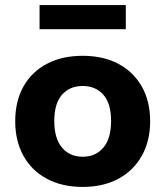

<svg xmlns="http://www.w3.org/2000/svg" viewBox="-20 -726 652 757"><path d="M306 11Q225 11 165 -21Q105 -53 72.5 -111.5Q40 -170 40 -248Q40 -327 72.5 -385Q105 -443 165 -474.5Q225 -506 306 -506Q387 -506 446.5 -474.5Q506 -443 539 -385Q572 -327 572 -248Q572 -170 539 -111.5Q506 -53 446.5 -21Q387 11 306 11ZM306 -108Q357 -108 387.5 -144Q418 -180 418 -249Q418 -318 387.5 -352.5Q357 -387 306 -387Q255 -387 224.5 -352.5Q194 -318 194 -249Q194 -180 224.5 -144Q255 -108 306 -108ZM136 -611V-706H476V-611Z"/></svg>

Font: Nunito Sans 10pt ExtraBold
Style: Regular
Weight: 800
Designer: Vernon Adams
Foundry: Vernon Adams
Version: Version 3.101;gftools[0.9.27]